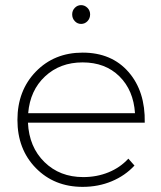

<svg xmlns="http://www.w3.org/2000/svg" viewBox="-20 -727 629 748"><path d="M295.9 -633.8Q281.7 -633.8 271.5 -644.5Q261.2 -655.3 261.2 -670.9Q261.2 -686 271.5 -696.5Q281.7 -707 295.9 -707Q310.1 -707 320.6 -696.5Q331.1 -686 331.1 -670.9Q331.1 -655.3 320.8 -644.5Q310.5 -633.8 295.9 -633.8ZM301.8 -522Q415 -522 480.7 -446.5Q546.4 -371.1 543.9 -249H88.9Q93.3 -154.3 153.1 -95.7Q212.9 -37.1 304.2 -37.1Q357.4 -37.1 402.8 -55.7Q448.2 -74.2 480 -108.9L503.9 -82Q467.3 -42.5 415.3 -20.8Q363.3 1 301.8 1Q191.4 1 119.6 -72.3Q47.9 -145.5 47.9 -259.8Q47.9 -374 119.6 -448Q191.4 -522 301.8 -522ZM89.8 -286.1H505.9Q500 -375.5 445.1 -429.7Q390.1 -483.9 301.8 -483.9Q213.9 -483.9 155.5 -429.4Q97.2 -375 89.8 -286.1Z"/></svg>

Font: Montserrat-Arabic ExtraLight
Style: Regular
Weight: 275
Designer: Mohamed Gaber
Foundry: Kief Type Foundry
Version: Version 5.008;PS 005.008;hotconv 1.0.88;makeotf.lib2.5.64775